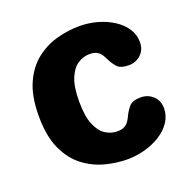

<svg xmlns="http://www.w3.org/2000/svg" viewBox="-116 -737 850 861"><g transform="rotate(-20 309.5 -307.0)"><path d="M350.5 10.5Q299.5 10.5 245.5 -3.5Q191.5 -17.5 145.2 -52.5Q99 -87.5 70.5 -149.5Q42 -211.5 42 -307Q42 -403 70.5 -465Q99 -527 145.2 -562Q191.5 -597 245.5 -611Q299.5 -625 350.5 -625Q393.5 -625 434.5 -613.8Q475.5 -602.5 509 -581.2Q542.5 -560 562.2 -530.5Q582 -501 582 -464.5Q582 -428.5 558 -406.2Q534 -384 500.5 -384Q460.5 -384 445 -401.8Q429.5 -419.5 419.5 -440Q413.5 -453.5 405.8 -465.2Q398 -477 385.2 -484.2Q372.5 -491.5 350.5 -491.5Q320.5 -491.5 294 -474.2Q267.5 -457 251 -416.8Q234.5 -376.5 234.5 -307Q234.5 -237.5 251 -197.2Q267.5 -157 294 -140Q320.5 -123 350.5 -123Q372.5 -123 385.2 -130.2Q398 -137.5 405.8 -149.2Q413.5 -161 419.5 -174.5Q429.5 -195 445 -212.8Q460.5 -230.5 500.5 -230.5Q534 -230.5 558 -208Q582 -185.5 582 -150Q582 -113.5 562 -83.8Q542 -54 508.5 -33Q475 -12 433.8 -0.8Q392.5 10.5 350.5 10.5Z"/></g></svg>

Font: Sono Monospace ExtraBold
Style: Regular
Weight: 800
Version: Version 2.112